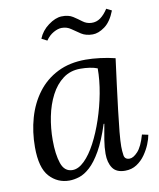

<svg xmlns="http://www.w3.org/2000/svg" viewBox="-83 -786 713 862"><g transform="rotate(-10 274.0 -355.0)"><path d="M329 -511Q359 -511 395 -506.5Q431 -502 463 -494Q455 -434 447.5 -374.5Q440 -315 433.5 -261.5Q427 -208 423 -165.5Q419 -123 419 -99Q419 -79 422 -59Q425 -39 447 -39Q464 -39 484.5 -61Q505 -83 520 -136L548 -130Q545 -112 535.5 -88.5Q526 -65 510 -42Q494 -19 471 -4Q448 11 418 11Q378 11 361 -14Q344 -39 344 -79Q344 -108 349.5 -142Q355 -176 362 -213H359Q335 -139 309.5 -94.5Q284 -50 258.5 -27Q233 -4 209 3.5Q185 11 164 11Q110 11 73.5 -29Q37 -69 37 -163Q37 -233 55 -296Q73 -359 109.5 -407.5Q146 -456 201 -483.5Q256 -511 329 -511ZM298 -475Q253 -475 219.5 -450Q186 -425 164 -382.5Q142 -340 131.5 -287.5Q121 -235 121 -180Q121 -116 135 -74.5Q149 -33 186 -33Q213 -33 240.5 -60Q268 -87 292 -132.5Q316 -178 335 -234.5Q354 -291 365 -350Q376 -409 376 -463Q361 -469 341 -472Q321 -475 298 -475ZM175 -625 150 -638Q164 -673 196 -696.5Q228 -720 256 -721Q288 -722 308 -709Q328 -696 345 -683Q362 -670 384 -669Q407 -668 425.5 -681.5Q444 -695 460 -720L484 -708Q465 -659 436 -638Q407 -617 381 -617Q350 -617 329 -630.5Q308 -644 290 -657Q272 -670 248 -670Q231 -670 210.5 -658.5Q190 -647 175 -625Z"/></g></svg>

Font: Lora Italic
Style: Italic
Weight: 400
Italic angle: -3°
Designer: Olga Karpushina, Alexei Vanyashin (Cyrillic)
Foundry: Cyreal
Version: Version 2.210; ttfautohint (v1.8.1.43-b0c9)